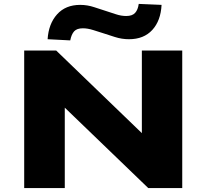

<svg xmlns="http://www.w3.org/2000/svg" viewBox="-20 -964 1058 984"><path d="M104 0V-705H268L714 -275H707V-705H914V0H740L305 -419H312V0ZM340 -757 224 -763Q229 -842 272.5 -890.5Q316 -939 391 -939Q428 -939 463.5 -927Q499 -915 525 -907Q547 -900 574 -891Q601 -882 627 -882Q658 -882 672.5 -898Q687 -914 691 -944L808 -939Q804 -858 760.5 -810.5Q717 -763 641 -763Q604 -763 568.5 -774.5Q533 -786 508 -794Q486 -801 457.5 -810Q429 -819 405 -819Q374 -819 360 -803.5Q346 -788 340 -757Z"/></svg>

Font: Nunito Sans 7pt Expanded Black
Style: Regular
Weight: 900
Width: 7
Designer: Vernon Adams
Foundry: Vernon Adams
Version: Version 3.101;gftools[0.9.27]